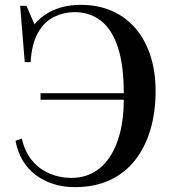

<svg xmlns="http://www.w3.org/2000/svg" viewBox="-20 -757 712 791"><path d="M288 14Q242 14 201.5 1.5Q161 -11 128 -35.5Q95 -60 73.5 -96Q52 -132 44 -177L70 -186Q82 -132 112.5 -95.5Q143 -59 185.5 -41.5Q228 -24 273 -24Q324 -24 364 -46Q404 -68 432 -110Q460 -152 475 -211.5Q490 -271 490 -346H147V-373H490Q490 -487 466 -561Q442 -635 396.5 -671Q351 -707 287 -707Q243 -707 203 -687.5Q163 -668 137 -623Q111 -578 106 -501H82L63 -733H89L122 -657Q143 -682 171.5 -700Q200 -718 235.5 -727.5Q271 -737 313 -737Q384 -737 441 -712Q498 -687 538 -640.5Q578 -594 599.5 -528.5Q621 -463 621 -382Q621 -295 599.5 -222.5Q578 -150 536.5 -97Q495 -44 432.5 -15Q370 14 288 14Z"/></svg>

Font: Literata 60pt Medium
Style: Regular
Weight: 500
Designer: Latin by Veronika Burian and Jose Scaglione. Greek by Irene Vlachou. Cyrillic by Vera Evstafieva.
Foundry: TypeTogether
Version: Version 3.103;gftools[0.9.29]